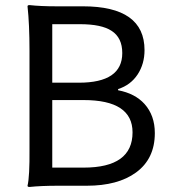

<svg xmlns="http://www.w3.org/2000/svg" viewBox="-20 -741 682 766"><path d="M97.7 4.9Q89.8 4.9 89.8 0Q98.6 -36.1 97.7 -146.5Q97.7 -168 97.7 -178.7V-357.4V-537.1Q97.7 -645.5 89.8 -715.8Q89.8 -720.7 97.7 -720.7Q141.6 -715.8 204.1 -715.8H310.5Q556.6 -715.8 556.6 -541Q556.6 -486.3 529.3 -444.3Q501 -401.4 451.2 -385.7V-380.9Q518.6 -368.2 556.6 -326.2Q597.7 -280.3 597.7 -210Q597.7 -107.4 522.5 -52.7Q450.2 0 326.2 0H211.9Q144.5 0 97.7 4.9ZM188.5 -72.3H313.5Q508.8 -72.3 508.8 -212.9Q508.8 -341.8 313.5 -341.8H188.5V-207ZM188.5 -411.1H294.9Q467.8 -411.1 467.8 -529.3Q467.8 -590.8 424.8 -618.2Q384.8 -644.5 298.8 -644.5H188.5V-527.3Z"/></svg>

Font: Bpmf GenSeki Gothic R
Style: R
Weight: 400
Foundry: But Ko
Version: Version 1.320